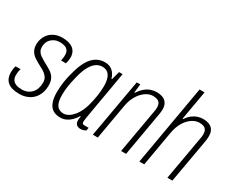

<svg xmlns="http://www.w3.org/2000/svg" viewBox="-105 -1106 1825 1501"><g transform="rotate(30 808.0 -355.5)"><path d="M138 12Q102 12 75.5 4.5Q49 -3 32 -17.5Q15 -32 6.5 -53.5Q-2 -75 -2 -101Q-2 -114 0 -130.5Q2 -147 7 -161H52Q47 -148 45 -132Q43 -116 43 -104Q43 -79 53.5 -62Q64 -45 85 -36.5Q106 -28 138 -28Q166 -28 188 -37.5Q210 -47 225.5 -64Q241 -81 249 -105Q257 -129 257 -157Q257 -182 247.5 -198.5Q238 -215 222 -228Q206 -241 186.5 -250.5Q167 -260 147 -272Q131 -281 115.5 -291Q100 -301 88 -314.5Q76 -328 68.5 -346Q61 -364 61 -389Q61 -421 72 -448.5Q83 -476 103 -496Q123 -516 151 -527Q179 -538 214 -538Q244 -538 268.5 -531.5Q293 -525 310 -512Q327 -499 336 -479.5Q345 -460 345 -433Q345 -421 342.5 -407Q340 -393 336 -378H292Q297 -403 297.5 -413Q298 -423 298 -430Q298 -456 287 -471Q276 -486 257 -492Q238 -498 214 -498Q189 -498 169.5 -489.5Q150 -481 136 -467Q122 -453 115.5 -434.5Q109 -416 109 -397Q109 -373 118.5 -357Q128 -341 143.5 -330Q159 -319 177 -309Q198 -296 220.5 -284.5Q243 -273 263 -257.5Q283 -242 294.5 -218.5Q306 -195 306 -160Q306 -120 293.5 -88Q281 -56 259 -34Q237 -12 206 0Q175 12 138 12Z M508 12Q469 12 442 -4.5Q415 -21 401 -56.5Q387 -92 387 -147Q387 -193 394 -242Q401 -291 415 -336Q431 -400 456 -445.5Q481 -491 516.5 -514.5Q552 -538 595 -538Q627 -538 648 -527Q669 -516 683 -496.5Q697 -477 705 -451H710L730 -526H762L742 -410Q738 -384 730.5 -343Q723 -302 715 -255Q707 -208 699.5 -165Q692 -122 687 -91.5Q682 -61 682 -53Q682 -41 686.5 -35.5Q691 -30 704 -30H742L737 -3Q728 2 715.5 6Q703 10 690 10Q669 10 655 -1Q641 -12 640 -39Q640 -47 641 -56Q642 -65 644 -75L639 -77Q618 -39 583.5 -13.5Q549 12 508 12ZM514 -28Q537 -28 559.5 -41.5Q582 -55 602.5 -80Q623 -105 639.5 -143Q656 -181 666 -231Q672 -257 675.5 -281Q679 -305 681 -327Q683 -349 683 -370Q683 -411 674 -439.5Q665 -468 646 -483Q627 -498 596 -498Q567 -498 541 -479.5Q515 -461 495 -424Q475 -387 461 -333Q452 -299 445.5 -266.5Q439 -234 436 -204Q433 -174 433 -146Q433 -85 453.5 -56.5Q474 -28 514 -28Z M797 0 890 -526H922L913 -448H918Q941 -483 965.5 -502.5Q990 -522 1015 -530Q1040 -538 1065 -538Q1096 -538 1120 -528.5Q1144 -519 1157.5 -497.5Q1171 -476 1171 -442Q1171 -432 1169.5 -420.5Q1168 -409 1166 -396L1097 0H1052L1121 -392Q1123 -403 1124.5 -413.5Q1126 -424 1126 -433Q1126 -456 1118 -470.5Q1110 -485 1094 -491.5Q1078 -498 1054 -498Q1030 -498 1006 -486Q982 -474 960 -451Q938 -428 921 -393Q904 -358 896 -310L842 0Z M1217 0 1343 -723H1388L1342 -459H1348Q1368 -489 1390.5 -506Q1413 -523 1436.5 -530.5Q1460 -538 1484 -538Q1515 -538 1539 -528.5Q1563 -519 1576 -497.5Q1589 -476 1589 -442Q1589 -432 1588 -420.5Q1587 -409 1585 -396L1515 0H1470L1539 -392Q1541 -403 1542.5 -413.5Q1544 -424 1544 -433Q1544 -456 1536 -470.5Q1528 -485 1512.5 -491.5Q1497 -498 1473 -498Q1449 -498 1424.5 -486Q1400 -474 1378 -451Q1356 -428 1339.5 -393Q1323 -358 1315 -310L1261 0Z"/></g></svg>

Font: Archivo Condensed Thin
Style: Italic
Weight: 250
Width: 3
Italic angle: -10°
Designer: Hector Gatti
Foundry: Omnibus-Type
Version: Version 2.001